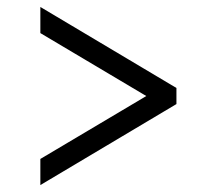

<svg xmlns="http://www.w3.org/2000/svg" viewBox="-20 -574 608 560"><path d="M494.6 -270.5 97.7 -34.2V-110.4L406.7 -293.9L97.7 -477.5V-553.7L494.6 -317.4Z"/></svg>

Font: Proza Libre
Style: Regular
Weight: 400
Designer: Jasper de Waard
Foundry: Jasper de Waard
Version: Version 1.000; ttfautohint (v1.4.1.8-43bc)